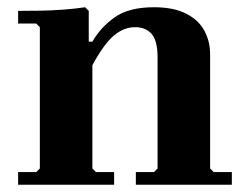

<svg xmlns="http://www.w3.org/2000/svg" viewBox="-20 -510 690 530"><path d="M560 -45 570 -35H620V0H355V-35H405L415 -45V-350Q415 -398 398.5 -416.5Q382 -435 353 -435Q322 -435 294.5 -412Q267 -389 235 -330V-45L245 -35H295V0H30V-35H80L90 -45V-435L80 -445H30V-480Q56 -480 89.5 -480.5Q123 -481 156 -483.5Q189 -486 215 -490L225 -480V-395H235Q258 -435 297 -462.5Q336 -490 405 -490Q459 -490 493.5 -472.5Q528 -455 544 -425.5Q560 -396 560 -360Z"/></svg>

Font: Brygada 1918
Style: Bold
Weight: 700
Designer: Mateusz Machalski | Borys Kosmynka | Przemek Hoffer
Foundry: NIEPODLEGLA 2018
Version: Version 3.006